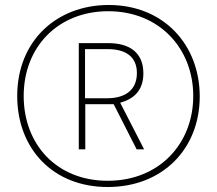

<svg xmlns="http://www.w3.org/2000/svg" viewBox="-20 -742 870 770"><path d="M412 8C633 8 781 -146 781 -355C781 -562 637 -722 416 -722C206 -722 49 -577 49 -357C49 -147 191 8 412 8ZM412 -17C206 -17 75 -164 75 -357C75 -555 214 -697 414 -697C620 -697 755 -547 755 -357C755 -166 619 -17 412 -17ZM296 -143H322V-324H436L528 -143H558L462 -330C513 -344 555 -376 555 -448C555 -533 497 -569 415 -569H296ZM410 -348H321V-545H412C481 -545 529 -517 529 -449C529 -377 477 -348 410 -348Z"/></svg>

Font: Noto Sans Armenian ExtraCondensed Thin
Style: Regular
Weight: 100
Width: 2
Designer: Monotype Design Team
Foundry: Monotype Imaging Inc.
Version: Version 2.008